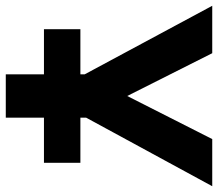

<svg xmlns="http://www.w3.org/2000/svg" viewBox="-65 -689 754 664"><g transform="rotate(90 312.0 -357.0)"><path d="M0 -714H164L312 -420L461 -714H624L387 -278V-258H543V-132H387V0H237V-132H81V-258H237V-273Z"/></g></svg>

Font: BC Sans
Style: Bold
Weight: 700
Designer: Monotype Design Team
Province of B.C.
Foundry: Monotype Imaging Inc.
Version: Version 2.000;GOOG;noto-source:20170915:90ef993387c0